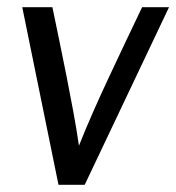

<svg xmlns="http://www.w3.org/2000/svg" viewBox="-20 -510 491 535"><path d="M126 -490Q136 -442 146 -393.5Q156 -345 165.5 -297Q175 -249 184 -200.5Q193 -152 200 -104Q219 -152 240.5 -200.5Q262 -249 284.5 -297Q307 -345 330 -393.5Q353 -442 376 -490H451L216 5H143L42 -490Z"/></svg>

Font: Rosario
Style: Italic
Weight: 400
Italic angle: -8.05°
Designer: Hector Gatti
Foundry: Omnibus Type
Version: Version 1.201